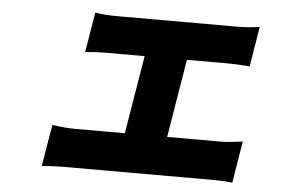

<svg xmlns="http://www.w3.org/2000/svg" viewBox="-45 -594 1045 692"><g transform="rotate(5 478.0 -248.0)"><path d="M213.8 32Q166.5 32 128.9 35.9L154.1 -115.1Q199.9 -108 236.9 -108H416.9L463.8 -391H330.6Q288 -391 248.9 -387.1L273.1 -532Q304.3 -525.9 353 -525.9H789.1Q828.5 -525.9 867.9 -532L844.1 -387.1Q797.2 -391 766.7 -391H616.8L570 -108H764.9Q791.5 -108 843 -115.1L818.2 35.9Q789.8 32 741.8 32Z"/></g></svg>

Font: Karasuma Gothic
Style: Italic
Weight: 900
Italic angle: -9.39999°
Designer: Rasmus Andersson / Ryoko Nishizuka
Foundry: Genbu
Version: Version 1.00